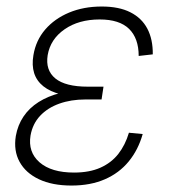

<svg xmlns="http://www.w3.org/2000/svg" viewBox="-20 -557 523 586"><path d="M198.2 9.3Q139.6 9.3 99.1 -9.8Q58.6 -28.8 39.8 -63Q21 -97.2 28.3 -142.1Q34.2 -175.3 51.8 -201.4Q69.3 -227.5 97.9 -245.6Q126.5 -263.7 165 -273.4Q203.6 -283.2 251 -283.2H294.4L290 -253.4H240.2Q196.8 -253.4 161.1 -240.7Q125.5 -228 102.5 -203.6Q79.6 -179.2 73.2 -143.6Q64.9 -92.8 100.8 -61.5Q136.7 -30.3 206.1 -30.3Q252.9 -30.3 286.4 -45.2Q319.8 -60.1 341.1 -87.2Q362.3 -114.3 373.5 -151.9L415.5 -147.9Q401.9 -99.6 372.8 -64.2Q343.8 -28.8 300 -9.8Q256.3 9.3 198.2 9.3ZM247.1 -260.3Q200.2 -260.3 166.5 -268.8Q132.8 -277.3 112.3 -293.7Q91.8 -310.1 84.2 -334Q76.7 -357.9 82 -388.7Q89.4 -433.6 117.9 -466.8Q146.5 -500 190.9 -518.6Q235.4 -537.1 290.5 -537.1Q343.3 -537.1 377.9 -519.5Q412.6 -502 429.7 -469.5Q446.8 -437 446.3 -391.1L403.3 -386.2Q403.3 -439.9 374 -468.8Q344.7 -497.6 284.2 -497.6Q220.2 -497.6 177 -467.5Q133.8 -437.5 125.5 -388.7Q118.2 -342.8 148.9 -317.6Q179.7 -292.5 247.6 -292.5H295.9L291 -260.3Z"/></svg>

Font: Inter 24pt ExtraLight
Style: Italic
Weight: 250
Italic angle: -9.3988°
Version: Version 4.001;git-66647c0bb